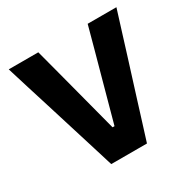

<svg xmlns="http://www.w3.org/2000/svg" viewBox="-158 -870 1026 1027"><g transform="rotate(-30 355.0 -356.5)"><path d="M244 0Q227.5 -53.5 208.8 -114Q190 -174.5 174 -226L104.5 -449.5Q86.5 -507 64.2 -578Q42 -649 22.5 -713H205Q223 -645 243.2 -568.5Q263.5 -492 281 -424.5L348.5 -167H360.5L431.5 -426Q450.5 -494.5 470.8 -568.8Q491 -643 510 -713H687.5Q667.5 -648.5 645.5 -578.5Q623.5 -508.5 605.5 -450L535 -225.5Q518.5 -173 500 -113.2Q481.5 -53.5 464.5 0Z"/></g></svg>

Font: Commissioner
Style: Bold
Weight: 700
Designer: Kostas Bartsokas
Foundry: Kostas Bartsokas
Version: Version 1.000; ttfautohint (v1.8.3)